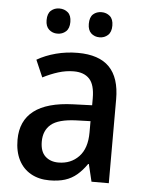

<svg xmlns="http://www.w3.org/2000/svg" viewBox="-53 -776 627 829"><g transform="rotate(5 260.5 -361.5)"><path d="M267 -549Q359 -549 404 -503Q449 -457 449 -364V0H374L356 -75H353Q333 -46 310.5 -27Q288 -8 259.5 1Q231 10 192 10Q146 10 111.5 -9.5Q77 -29 58.5 -65.5Q40 -102 40 -153Q40 -235 96.5 -278.5Q153 -322 266 -326L348 -329V-359Q348 -418 324.5 -443Q301 -468 257 -468Q223 -468 189.5 -457.5Q156 -447 123 -430L91 -504Q127 -525 172.5 -537Q218 -549 267 -549ZM285 -258Q208 -255 176.5 -228.5Q145 -202 145 -154Q145 -111 167 -90.5Q189 -70 224 -70Q278 -70 312.5 -106Q347 -142 347 -211V-260ZM120 -678Q120 -707 135 -720Q150 -733 171 -733Q193 -733 208 -720Q223 -707 223 -679Q223 -651 208 -637.5Q193 -624 171 -624Q150 -624 135 -637.5Q120 -651 120 -678ZM303 -678Q303 -707 317.5 -720Q332 -733 354 -733Q375 -733 390 -720Q405 -707 405 -679Q405 -651 390 -637.5Q375 -624 354 -624Q332 -624 317.5 -637.5Q303 -651 303 -678Z"/></g></svg>

Font: Noto Sans Hebrew SemiCondensed Medium
Style: Regular
Weight: 500
Width: 4
Designer: Monotype Design Team
Foundry: Monotype Imaging Inc.
Version: Version 2.003